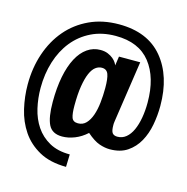

<svg xmlns="http://www.w3.org/2000/svg" viewBox="-128 -853 1128 1156"><g transform="rotate(15 436.5 -275.0)"><path d="M521.8 -543.4 513.4 -486.2Q511.4 -492.6 504.3 -503.7Q497.2 -514.8 484.2 -525.7Q471.2 -536.6 451.5 -545Q431.8 -553.4 404.6 -553.4Q359.8 -553.4 323.1 -527.8Q286.4 -502.2 260.5 -453.6Q234.6 -405 220.8 -335.1Q207 -265.2 207 -177.2Q207 -80.8 229.9 -35.4Q252.8 10 314.8 10Q352.8 10 392.7 -5.8Q432.6 -21.6 467 -53Q511.8 -14 546.4 -2Q581 10 611.8 10Q677.6 10 721.1 -19.4Q764.6 -48.8 790.9 -96.1Q817.2 -143.4 828.2 -202.3Q839.2 -261.2 839.2 -320.4Q839.2 -506.2 745.8 -618.8Q652.4 -731.4 473 -731.4Q370.8 -731.4 289.4 -693.4Q208 -655.4 151.5 -589.1Q95 -522.8 64.6 -433.2Q34.2 -343.6 34.2 -239.6Q34.2 -164.6 51.5 -90Q68.8 -15.4 109.2 44.6Q149.6 104.6 217.3 142.2Q285 179.8 385.6 180.4L388 102.2Q312.2 102.2 259.9 73Q207.6 43.8 175.2 -4.4Q142.8 -52.6 128.7 -113.9Q114.6 -175.2 114.6 -239.2Q114.6 -326.8 138.5 -403.5Q162.4 -480.2 208.2 -537Q254 -593.8 320.4 -626.3Q386.8 -658.8 471.8 -658.8Q616.2 -658.8 688.1 -567.6Q760 -476.4 760 -320.4Q760 -269.8 752.1 -225Q744.2 -180.2 729 -146.8Q713.8 -113.4 690.6 -94.2Q667.4 -75 636.6 -75Q615.4 -75 605.5 -87.4Q595.6 -99.8 595.6 -136.4Q595.6 -139 595.7 -146.3Q595.8 -153.6 597.6 -161.8L654.2 -543.4ZM386.6 -91.4Q355.6 -91.4 347.3 -115.3Q339 -139.2 339 -188.6Q339 -260.6 347.2 -311Q355.4 -361.4 369 -392.7Q382.6 -424 400.9 -438Q419.2 -452 440.2 -452Q470.6 -452 480.8 -425Q491 -398 491 -338.4Q491 -292.2 486.1 -247.6Q481.2 -203 469.2 -168.4Q457.2 -133.8 437.1 -112.6Q417 -91.4 386.6 -91.4Z"/></g></svg>

Font: Secuela Light
Style: Regular
Weight: 300
Designer: Fernando Haro
Foundry: deFharo
Version: Version 1.708